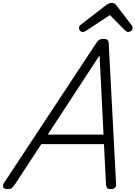

<svg xmlns="http://www.w3.org/2000/svg" viewBox="-69 -1281 928 1315"><path d="M-19 14Q-40 14 -46.5 1.5Q-53 -11 -41 -29L589 -984Q600 -1002 611.5 -1008.5Q623 -1015 642 -1015Q658 -1015 667 -1007.5Q676 -1000 676 -976L726 -22Q728 -5 719 4.5Q710 14 689 14Q671 14 665 7Q659 0 657 -17L643 -294H214L33 -18Q19 2 10 8Q1 14 -19 14ZM258 -359H640L613 -902ZM496 -1062Q486 -1062 479 -1071.5Q472 -1081 472 -1090Q472 -1098 475 -1102Q478 -1106 482 -1110L654 -1243Q666 -1253 676 -1257Q686 -1261 698 -1261Q708 -1261 716 -1256Q724 -1251 731 -1241L834 -1106Q838 -1100 838.5 -1095.5Q839 -1091 839 -1086Q839 -1076 828.5 -1069Q818 -1062 810 -1062Q802 -1062 796.5 -1066Q791 -1070 784 -1076L684 -1178L523 -1072Q516 -1067 510 -1064.5Q504 -1062 496 -1062Z"/></svg>

Font: Playwrite US Trad Light
Style: Regular
Weight: 300
Designer: Veronika Burian, José Scaglione
Foundry: TypeTogether
Version: Version 1.003